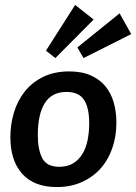

<svg xmlns="http://www.w3.org/2000/svg" viewBox="-20 -747 551 777"><path d="M318 -512 293 -555 464 -693 511 -609ZM204 -512 166 -542 284 -727 359 -668ZM22 -192Q22 -244 36.5 -292Q51 -340 80.5 -377Q110 -414 155 -436Q200 -458 260 -458Q311 -458 347 -442Q383 -426 406 -398.5Q429 -371 440 -333Q451 -295 451 -251Q451 -194 434 -146Q417 -98 385.5 -63.5Q354 -29 309.5 -9.5Q265 10 210 10Q118 10 70 -43.5Q22 -97 22 -192ZM133 -200Q133 -142 151 -107Q169 -72 220 -72Q253 -72 276 -86Q299 -100 313.5 -124Q328 -148 334.5 -180Q341 -212 341 -248Q341 -311 320 -343Q299 -375 249 -375Q190 -375 161.5 -330Q133 -285 133 -200Z"/></svg>

Font: Zilla Slab SemiBold
Style: Regular
Weight: 600
Designer: Typotheque.com
Foundry: Typotheque type foundry
Version: Version 1.0; 2017